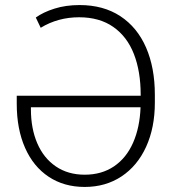

<svg xmlns="http://www.w3.org/2000/svg" viewBox="-20 -737 686 767"><path d="M598.6 -358.4V-327.1Q598.6 -227.1 563.7 -150.6Q528.8 -74.2 465.3 -32.2Q401.9 9.8 318.4 9.8Q235.8 9.8 174.6 -30.8Q113.3 -71.3 80.1 -146.5Q46.9 -221.7 46.9 -322.3V-354.5H542V-358.4Q542 -451.7 514.9 -521.2Q487.8 -590.8 432.6 -629.4Q377.4 -668 295.9 -668Q211.4 -668 142.6 -626L123 -667Q152.8 -688.5 197.8 -702.6Q242.7 -716.8 297.9 -716.8Q393.1 -716.8 460.7 -672.4Q528.3 -627.9 563.5 -547.1Q598.6 -466.3 598.6 -358.4ZM318.4 -39.1Q386.2 -39.1 435.5 -72.5Q484.9 -106 511.7 -167Q538.6 -228 541.5 -308.6H103.5V-300.8Q103.5 -223.6 128.9 -164.6Q154.3 -105.5 202.9 -72.3Q251.5 -39.1 318.4 -39.1Z"/></svg>

Font: Pretendard GOV ExtraLight
Style: Regular
Weight: 200
Designer: Base glyphs from Inter by Rasmus Andersson; Hangeul glyphs from Noto Sans CJK(Source Han Sans) by Jang Soo-young and Kan
Foundry: Kil Hyung-jin
Version: Version 1.309